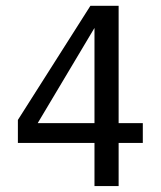

<svg xmlns="http://www.w3.org/2000/svg" viewBox="-20 -624 540 644"><path d="M296.9 -530.3 106.4 -210.9H296.9ZM283.2 -604.5H377.9V-210.9H459V-144.5H377.9V0H296.9V-144.5H40V-221.7Z"/></svg>

Font: BabelStone Shapes
Style: Regular
Weight: 400
Designer: Andrew West
Foundry: BabelStone
Version: Version 15.0.0 September 13, 2022